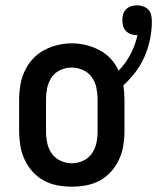

<svg xmlns="http://www.w3.org/2000/svg" viewBox="-20 -694 591 722"><path d="M250 8Q223 8 196 3Q169 -2 145 -15Q121 -28 102.5 -48.5Q84 -69 72.5 -94Q61 -119 56.5 -146Q52 -173 52 -200V-320Q52 -347 56.5 -374Q61 -401 72.5 -426Q84 -451 102.5 -471.5Q121 -492 145 -505Q169 -518 196 -524.5Q223 -531 250 -531Q277 -531 303.5 -524.5Q330 -518 354 -505.5Q378 -493 396.5 -473Q415 -453 426 -428Q453 -456 471 -490.5Q489 -525 497 -562Q496 -562 495.5 -562Q495 -562 495 -562Q483 -562 472.5 -565.5Q462 -569 454 -577Q446 -585 443 -596Q440 -607 440 -618Q440 -629 443 -640Q446 -651 454 -659Q462 -667 473 -670.5Q484 -674 495 -674Q507 -674 518.5 -670Q530 -666 538 -657.5Q546 -649 548.5 -637Q551 -625 551 -613Q551 -579 544 -545.5Q537 -512 523.5 -481Q510 -450 489.5 -423Q469 -396 444 -373Q446 -360 447 -346.5Q448 -333 448 -320V-200Q448 -173 443.5 -146Q439 -119 427.5 -94Q416 -69 397.5 -48.5Q379 -28 355 -15Q331 -2 304 3Q277 8 250 8ZM250 -80Q272 -80 292.5 -89.5Q313 -99 325.5 -117Q338 -135 342.5 -156.5Q347 -178 347 -200V-320Q347 -342 342.5 -364Q338 -386 325 -404Q312 -422 291.5 -431Q271 -440 249 -440Q227 -440 206.5 -430.5Q186 -421 174 -403Q162 -385 157.5 -363.5Q153 -342 153 -320V-200Q153 -178 157.5 -156.5Q162 -135 174.5 -117Q187 -99 207.5 -89.5Q228 -80 250 -80Z"/></svg>

Font: Zed Mono Semibold
Style: Regular
Weight: 600
Monospace: yes
Designer: Belleve Invis
Foundry: Belleve Invis
Version: Version 1.0.0; ttfautohint (v1.8.4)